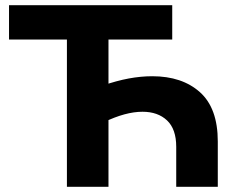

<svg xmlns="http://www.w3.org/2000/svg" viewBox="-20 -720 897 740"><path d="M237.9 0V-605.4L275 -567.7H14.8V-700H643.8V-567.7H361.6L398.1 -605.4V0ZM659.2 0V-154.1Q659.2 -222.4 623.9 -255.8Q588.5 -289.3 529 -289.3Q463.9 -289.3 380.1 -248.8L376.5 -390.5Q429 -408.7 476 -417.5Q523.1 -426.2 566.7 -426.2Q681.9 -426.2 750.6 -364.7Q819.4 -303.2 819.4 -174.7V0Z"/></svg>

Font: Montserrat Alternates Thin
Style: Regular
Weight: 100
Designer: Julieta Ulanovsky
Foundry: Julieta Ulanovsky
Version: Version 9.000